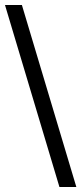

<svg xmlns="http://www.w3.org/2000/svg" viewBox="-27 -742 327 772"><path d="M61 -722H-7L212 10H280Z"/></svg>

Font: Sprat Condensed Black
Style: Regular
Weight: 900
Designer: Ethan Nakache
Foundry: Collletttivo
Version: Version 2.000;Glyphs 3.2 (3217)